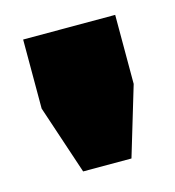

<svg xmlns="http://www.w3.org/2000/svg" viewBox="-59 -752 368 403"><g transform="rotate(-15 125.0 -550.0)"><path d="M25 -550 75 -400H180L225 -550V-700H25Z"/></g></svg>

Font: Millimetre
Style: Extrablack
Weight: 900
Designer: Jérémy Landes
Version: Version 1.0